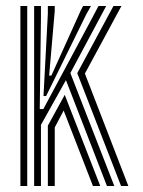

<svg xmlns="http://www.w3.org/2000/svg" viewBox="-20 -620 478 640"><path d="M93.8 0V-600H116.5V-562.5L112.5 -256.5H124.5L288 -561.5L308.2 -600H334L214.5 -376.5L361 0H336.5L199.8 -352.8L116.5 -203.8V0ZM48 0V-600H70.8V0ZM139.5 0V-201.2L195.8 -303.8L314.2 0H289.8L192.2 -251.5L162.5 -195.2V0ZM383.5 0 237.5 -376.2 358.2 -600H384.8L263 -374.8L407.8 0ZM125 -300 139.5 -574.5V-600H162.5V-583.8L143.8 -368H151.2L248.2 -582.8L256.8 -600H283.2L267.5 -572L133.8 -300Z"/></svg>

Font: Big Shoulders Inline Display Thin
Style: Bold
Weight: 700
Version: Version 2.002